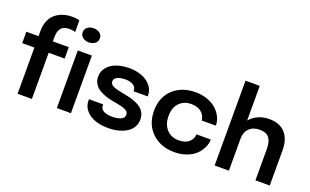

<svg xmlns="http://www.w3.org/2000/svg" viewBox="-87 -1221 2688 1663"><g transform="rotate(20 1257.5 -389.0)"><path d="M130.4 0V-425.8H18.1V-530.8H130.4V-578.6Q130.4 -624 143.1 -660.4Q155.8 -696.8 176.8 -720.5Q197.8 -744.1 226.6 -760Q255.4 -775.9 285.6 -782.5Q315.9 -789.1 349.1 -789.1Q391.6 -789.1 416 -779.3V-673.3Q391.1 -681.2 363.3 -681.2Q333.5 -681.2 313 -672.6Q292.5 -664.1 281.7 -647.7Q271 -631.3 266.6 -612.3Q262.2 -593.3 262.2 -567.9V-530.8H409.2V-425.8H262.2V0ZM478 -694.3Q478 -724.1 501 -741.5Q523.9 -758.8 557.1 -758.8Q590.3 -758.8 613.3 -741.5Q636.2 -724.1 636.2 -694.3Q636.2 -664.1 613.3 -646.5Q590.3 -628.9 557.1 -628.9Q523.9 -628.9 501 -646.5Q478 -664.1 478 -694.3ZM492.2 0V-530.8H622.1V0Z M965.3 11.2Q900.4 11.2 847.4 -7.1Q794.4 -25.4 761 -64Q727.5 -102.5 727.5 -155.3V-167H858.4V-158.2Q858.4 -126 887.7 -109.4Q917 -92.8 969.7 -92.8Q1015.6 -92.8 1046.6 -107.2Q1077.6 -121.6 1077.6 -149.4Q1077.6 -179.2 1047.9 -193.1Q1018.1 -207 943.8 -219.2Q910.6 -225.1 883.1 -232.4Q855.5 -239.7 826.9 -252.7Q798.3 -265.6 779.1 -282.2Q759.8 -298.8 747.3 -323.7Q734.9 -348.6 734.9 -378.9Q734.9 -429.7 766.6 -466.8Q798.3 -503.9 850.1 -522Q901.9 -540 966.8 -540Q1028.3 -540 1080.3 -520.5Q1132.3 -501 1164.8 -462.2Q1197.3 -423.3 1197.3 -372.1V-363.8H1066.9V-370.6Q1066.9 -402.8 1037.6 -419.7Q1008.3 -436.5 966.8 -436.5Q925.8 -436.5 895 -423.3Q864.3 -410.2 864.3 -382.3Q864.3 -354.5 895.8 -340.3Q927.2 -326.2 994.6 -314.5Q1028.3 -308.6 1054.2 -302Q1080.1 -295.4 1110.1 -282.7Q1140.1 -270 1159.9 -253.9Q1179.7 -237.8 1192.9 -212.2Q1206.1 -186.5 1206.1 -154.3Q1206.1 -120.6 1192.6 -92.5Q1179.2 -64.5 1156.5 -45.7Q1133.8 -26.9 1102.8 -13.7Q1071.8 -0.5 1037.4 5.4Q1002.9 11.2 965.3 11.2Z M1577.1 11.2Q1450.2 11.2 1370.6 -65.2Q1291 -141.6 1291 -267.1Q1291 -391.6 1370.4 -465.8Q1449.7 -540 1577.1 -540Q1637.7 -540 1688.2 -521.2Q1738.8 -502.4 1771 -472.2Q1803.2 -441.9 1820.8 -405.3Q1838.4 -368.7 1838.4 -331.5V-327.6H1708Q1708 -329.6 1707.3 -334Q1706.5 -338.4 1706.5 -338.9Q1700.2 -378.9 1665.8 -405Q1631.3 -431.2 1575.7 -431.2Q1509.8 -431.2 1467.3 -388.2Q1424.8 -345.2 1424.8 -267.1Q1424.8 -188.5 1467.5 -143.3Q1510.3 -98.1 1575.7 -98.1Q1638.7 -98.1 1671.4 -126.5Q1704.1 -154.8 1707.5 -199.7H1838.4Q1838.4 -161.6 1821 -124.8Q1803.7 -87.9 1772 -57.1Q1740.2 -26.4 1689.5 -7.6Q1638.7 11.2 1577.1 11.2Z M1946.8 0V-781.7H2078.1V-461.9Q2108.9 -499 2154.5 -519.5Q2200.2 -540 2255.9 -540Q2352.1 -540 2403.3 -483.4Q2454.6 -426.8 2454.6 -323.7V0H2322.8V-288.6Q2322.8 -356.9 2296.4 -390.9Q2270 -424.8 2209.5 -424.8Q2147.9 -424.8 2113 -389.6Q2078.1 -354.5 2078.1 -296.4V0Z"/></g></svg>

Font: Epilogue SemiBold
Style: Regular
Weight: 600
Designer: Tyler Finck
Foundry: Etcetera Type Co
Version: Version 2.112